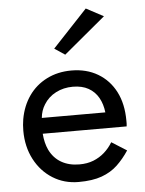

<svg xmlns="http://www.w3.org/2000/svg" viewBox="-53 -773 621 825"><g transform="rotate(-5 257.5 -360.0)"><path d="M243 -540 198 -570 348 -730 423 -690ZM117 -210Q120 -170 134 -140Q152 -103 185 -84Q218 -65 263 -65Q297 -65 323.5 -75.5Q350 -86 371 -104.5Q392 -123 407 -148L472 -107Q449 -72 421 -45.5Q393 -19 353 -4.5Q313 10 253 10Q191 10 141.5 -21Q92 -52 63.5 -106.5Q35 -161 35 -230Q35 -243 36 -255Q37 -267 39 -279Q49 -336 79 -379Q109 -422 156.5 -446Q204 -470 263 -470Q328 -470 377 -441Q426 -412 453 -359.5Q480 -307 480 -234V-222Q480 -216 479 -210ZM393 -278Q389 -314 373.5 -341.5Q358 -369 330.5 -384.5Q303 -400 263 -400Q223 -400 190 -383Q157 -366 138 -335Q122 -310 119 -278Z"/></g></svg>

Font: Venryn Sans
Style: Regular
Weight: 400
Designer: Owen Earl, indestructible type* (font) & Cristiano Sobral (main changes)
Version: Version 3.600; ttfautohint (v1.8.3)